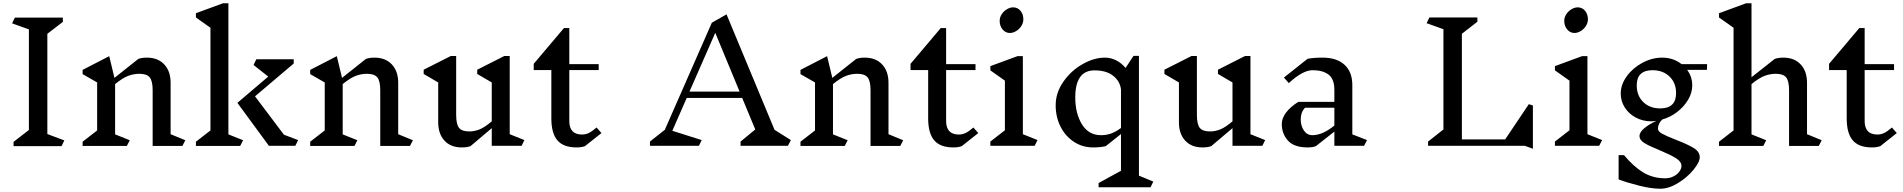

<svg xmlns="http://www.w3.org/2000/svg" viewBox="-20 -893 11654 1176"><path d="M357 2H63V-24L157 -97V-713L54 -750L71 -785H365V-759L270 -686V-72L374 -33Z M1097 1H915V-340Q915 -397 897 -419Q879 -441 834 -441Q799 -441 765.5 -428.5Q732 -416 685 -378V-70L775 -34L757 1H486V-25L575 -94V-388L486 -439V-465L649 -549L681 -416L827 -532Q848 -540 880 -540Q947 -540 986 -498.5Q1025 -457 1025 -386V-71L1115 -34Z M1469 -34 1451 1H1180V-25L1269 -94V-723L1180 -786V-812L1346 -873H1379V-70ZM1789 0H1627L1434 -263L1623 -424L1533 -495L1550 -530H1779V-504L1542 -303L1719 -68L1806 -35Z M2491 1H2309V-340Q2309 -397 2291 -419Q2273 -441 2228 -441Q2193 -441 2159.5 -428.5Q2126 -416 2079 -378V-70L2169 -34L2151 1H1880V-25L1969 -94V-388L1880 -439V-465L2043 -549L2075 -416L2221 -532Q2242 -540 2274 -540Q2341 -540 2380 -498.5Q2419 -457 2419 -386V-71L2509 -34Z M3175 0H2992V-108L2862 2Q2841 10 2808 10Q2741 10 2702.5 -31.5Q2664 -73 2664 -144V-388L2575 -440V-466L2741 -550H2774V-189Q2774 -132 2791.5 -110Q2809 -88 2854 -88Q2886 -88 2917.5 -100.5Q2949 -113 2992 -150V-388L2903 -440V-466L3069 -550H3102V-71L3192 -35Z M3563 2Q3542 10 3512 10Q3431 10 3394 -33.5Q3357 -77 3357 -168V-464H3249V-502L3434 -721H3467V-500H3647V-464H3467V-152Q3467 -69 3545 -69Q3566 -69 3585.5 -78Q3605 -87 3634 -112L3664 -78Z M4806 0H4516V-26L4606 -100L4526 -293H4186L4098 -92L4278 -35L4261 0H3961V-26L4052 -98L4340 -754L4430 -805L4724 -98L4824 -35ZM4361 -692 4203 -332H4510Z M5494 1H5312V-340Q5312 -397 5294 -419Q5276 -441 5231 -441Q5196 -441 5162.5 -428.5Q5129 -416 5082 -378V-70L5172 -34L5154 1H4883V-25L4972 -94V-388L4883 -439V-465L5046 -549L5078 -416L5224 -532Q5245 -540 5277 -540Q5344 -540 5383 -498.5Q5422 -457 5422 -386V-71L5512 -34Z M5871 2Q5850 10 5820 10Q5739 10 5702 -33.5Q5665 -77 5665 -168V-464H5557V-502L5742 -721H5775V-500H5955V-464H5775V-152Q5775 -69 5853 -69Q5874 -69 5893.5 -78Q5913 -87 5942 -112L5972 -78Z M6317 0H6046V-26L6135 -95V-399L6046 -462V-488L6212 -549H6245V-71L6335 -35ZM6248 -775Q6248 -753 6235.5 -733.5Q6223 -714 6203.5 -702.5Q6184 -691 6166 -691Q6139 -691 6121 -712.5Q6103 -734 6103 -765Q6103 -787 6115.5 -806Q6128 -825 6147.5 -836.5Q6167 -848 6185 -848Q6213 -848 6230.5 -827Q6248 -806 6248 -775Z M7027 254H6709V228L6846 153V-72L6753 2Q6721 10 6676 10Q6610 10 6557.5 -24.5Q6505 -59 6475.5 -118Q6446 -177 6446 -248Q6446 -325 6493 -392.5Q6540 -460 6610.5 -500Q6681 -540 6747 -540Q6784 -540 6816.5 -523.5Q6849 -507 6874 -477L6923 -551H6956V183L7044 219ZM6846 -109V-345Q6840 -396 6798 -429Q6756 -462 6684 -462Q6566 -462 6566 -296Q6566 -198 6607 -131.5Q6648 -65 6724 -65Q6754 -65 6782 -74Q6810 -83 6846 -109Z M7712 0H7529V-108L7399 2Q7378 10 7345 10Q7278 10 7239.5 -31.5Q7201 -73 7201 -144V-388L7112 -440V-466L7278 -550H7311V-189Q7311 -132 7328.5 -110Q7346 -88 7391 -88Q7423 -88 7454.5 -100.5Q7486 -113 7529 -150V-388L7440 -440V-466L7606 -550H7639V-71L7729 -35Z M8335 0H8153V-87L8040 2Q8020 10 7990 10Q7906 10 7868.5 -32Q7831 -74 7831 -133Q7831 -169 7857 -203.5Q7883 -238 7932 -269H8153V-342Q8153 -409 8117.5 -436Q8082 -463 8020 -463Q7959 -463 7874 -384L7844 -418L7989 -533Q8028 -540 8081 -540Q8167 -540 8215 -496.5Q8263 -453 8263 -371V-70L8353 -35ZM8153 -124V-233H7973Q7958 -216 7952.5 -199Q7947 -182 7947 -161Q7947 -122 7966.5 -93.5Q7986 -65 8018 -65Q8081 -65 8153 -124Z M9319 0H8727V-26L8821 -100V-714L8718 -751L8735 -786H9029V-760L8934 -686V-39H9199L9344 -255L9369 -247V18Z M9775 0H9504V-26L9593 -95V-399L9504 -462V-488L9670 -549H9703V-71L9793 -35ZM9706 -775Q9706 -753 9693.5 -733.5Q9681 -714 9661.5 -702.5Q9642 -691 9624 -691Q9597 -691 9579 -712.5Q9561 -734 9561 -765Q9561 -787 9573.5 -806Q9586 -825 9605.5 -836.5Q9625 -848 9643 -848Q9671 -848 9688.5 -827Q9706 -806 9706 -775Z M10314 -465Q10345 -423 10345 -370Q10345 -325 10320 -282.5Q10295 -240 10253 -207.5Q10211 -175 10161 -161Q10135 -135 10135 -105Q10135 -88 10160.5 -74Q10186 -60 10242 -38Q10315 -10 10353 13Q10391 36 10391 70Q10391 100 10352.5 147Q10314 194 10257.5 228.5Q10201 263 10149 263Q10094 263 10019 244Q9944 225 9894 206V57H9927Q9985 127 10044.5 163Q10104 199 10179 199Q10207 199 10230 187.5Q10253 176 10266 158Q10279 140 10279 124Q10279 97 10245.5 76Q10212 55 10147 28Q10083 2 10052.5 -16.5Q10022 -35 10022 -60Q10022 -84 10053 -109Q10084 -134 10126 -153Q10110 -150 10093 -150Q10042 -150 9999 -173Q9956 -196 9931.5 -235Q9907 -274 9907 -320Q9907 -375 9944 -426Q9981 -477 10040 -508.5Q10099 -540 10161 -540Q10229 -540 10280 -500H10436L10435 -465ZM10246 -323Q10246 -385 10206 -424Q10166 -463 10101 -463Q10054 -463 10029.5 -440Q10005 -417 10005 -370Q10005 -307 10045 -268Q10085 -229 10149 -229Q10246 -229 10246 -323Z M11120 1H10938V-340Q10938 -397 10920 -419Q10902 -441 10857 -441Q10822 -441 10788.5 -428.5Q10755 -416 10708 -378V-70L10798 -34L10780 1H10509V-25L10598 -94V-723L10509 -786V-812L10675 -873H10708V-420L10850 -532Q10871 -540 10903 -540Q10970 -540 11009 -498.5Q11048 -457 11048 -386V-71L11138 -34Z M11497 2Q11476 10 11446 10Q11365 10 11328 -33.5Q11291 -77 11291 -168V-464H11183V-502L11368 -721H11401V-500H11581V-464H11401V-152Q11401 -69 11479 -69Q11500 -69 11519.5 -78Q11539 -87 11568 -112L11598 -78Z"/></svg>

Font: Inknut Antiqua Light
Style: Regular
Weight: 300
Designer: Claus Eggers Sørensen
Foundry: Claus Eggers Sørensen
Version: Version 1.003; ttfautohint (v1.8.2) -l 8 -r 50 -G 200 -x 14 